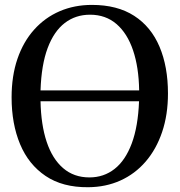

<svg xmlns="http://www.w3.org/2000/svg" viewBox="-20 -772 751 803"><path d="M349 11Q242 12 170.8 -36Q99.5 -84 64 -169Q28.5 -254 28.5 -364.5Q28.5 -454.5 53 -526Q77.5 -597.5 122.8 -648Q168 -698.5 229.5 -725Q291 -751.5 364.5 -751.5Q470.5 -751.5 541.2 -705.8Q612 -660 647.2 -576.5Q682.5 -493 682.5 -381Q682.5 -292 658 -219.8Q633.5 -147.5 589 -96Q544.5 -44.5 483.5 -17Q422.5 10.5 349 11ZM354 -30Q414 -30 459.2 -65.5Q504.5 -101 531 -172Q557.5 -243 561.5 -348.5H149.5Q151.5 -250 175.2 -178.8Q199 -107.5 244 -68.8Q289 -30 354 -30ZM149.5 -394H562Q560.5 -490.5 536.5 -561.5Q512.5 -632.5 467.2 -671.5Q422 -710.5 356.5 -710.5Q296 -710.5 250.8 -675.8Q205.5 -641 179.2 -570.8Q153 -500.5 149.5 -394Z"/></svg>

Font: Merriweather 72pt
Style: Regular
Weight: 400
Version: Version 2.100